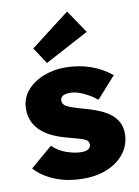

<svg xmlns="http://www.w3.org/2000/svg" viewBox="-91 -874 684 944"><g transform="rotate(-10 251.0 -401.5)"><path d="M252 10Q169 10 106.5 -16Q44 -42 8 -83L118 -177Q149 -147 189.5 -133.5Q230 -120 261 -120Q308 -120 308 -151Q308 -168 291 -176Q274 -185 207 -202Q121 -224 76 -265Q54 -286 41.5 -313Q29 -340 29 -374Q29 -427 60.5 -465Q92 -503 143 -523.5Q194 -544 251 -544Q321 -544 380 -523Q439 -502 483 -465L388 -359Q362 -381 324.5 -399Q287 -417 256 -417Q207 -417 207 -386Q207 -367 228 -356Q237 -351 259 -343.5Q281 -336 321 -325Q367 -312 401 -295.5Q435 -279 456 -256Q487 -221 487 -174Q487 -120 456.5 -78.5Q426 -37 373 -13.5Q320 10 252 10ZM170 -581 116 -663 311 -813 389 -698Z"/></g></svg>

Font: Lexend ExtraBold
Style: Regular
Weight: 800
Designer: Bonnie Shaver-Troup, Thomas Jockin
Foundry: Lexend
Version: Version 1.007; ttfautohint (v1.8.3)